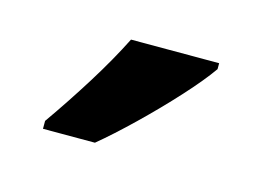

<svg xmlns="http://www.w3.org/2000/svg" viewBox="-40 -827 385 282"><g transform="rotate(15 152.5 -686.0)"><path d="M265 -757Q251 -737 225.5 -709Q200 -681 171 -653Q142 -625 119 -606H40V-618Q66 -655 90 -693.5Q114 -732 131 -766H265Z"/></g></svg>

Font: Noto Sans Ethiopic Condensed SemiBold
Style: Regular
Weight: 600
Width: 3
Designer: Monotype Design Team
Foundry: Monotype Imaging Inc.
Version: Version 2.102; ttfautohint (v1.8.4.7-5d5b)